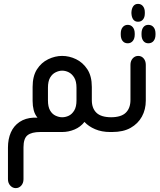

<svg xmlns="http://www.w3.org/2000/svg" viewBox="-20 -680 823 989"><path d="M559 0H547Q504 0 470 -14.5Q436 -29 415 -52Q395 -26 364 -13Q333 0 300 0H187Q143 0 122 16.5Q101 33 101 79V243Q101 263 89.5 276Q78 289 61 289Q45 289 33 276Q21 263 21 243V80Q21 36 36 2Q51 -32 81 -52Q111 -72 153 -74H173Q159 -91 153.5 -113Q148 -135 148 -160V-232Q148 -288 170.5 -323Q193 -358 228.5 -375Q264 -392 300 -392Q337 -392 372 -375Q407 -358 430 -323Q453 -288 453 -232V-164Q453 -122 477 -99Q501 -76 554 -76H559ZM300 -76Q318 -76 334.5 -84Q351 -92 362.5 -111Q374 -130 374 -163V-228Q374 -261 362.5 -280Q351 -299 334.5 -307.5Q318 -316 300 -316Q284 -316 266.5 -307.5Q249 -299 238 -280Q227 -261 227 -228V-163Q227 -130 238 -111Q249 -92 266.5 -84Q284 -76 300 -76Z M657 -617Q658 -636 666.5 -648Q675 -660 691 -660Q707 -660 716.5 -648Q726 -636 726 -617V-611Q726 -591 716.5 -579.5Q707 -568 691 -568Q675 -568 666.5 -579.5Q658 -591 657 -611ZM638 -457Q621 -457 611.5 -469Q602 -481 602 -502V-507Q602 -528 612 -540Q622 -552 638 -552Q654 -552 664 -540Q674 -528 674 -507V-502Q674 -481 664 -469Q654 -457 638 -457ZM744 -457Q728 -457 718.5 -469Q709 -481 709 -502V-507Q709 -528 718.5 -540Q728 -552 744 -552Q761 -552 771 -540Q781 -528 781 -507V-502Q781 -481 771 -469Q761 -457 744 -457ZM546 0V-76H551Q604 -76 628 -99.5Q652 -123 652 -165V-346Q652 -366 663.5 -379Q675 -392 692 -392Q709 -392 720 -379Q731 -366 731 -346V-162Q731 -116 711 -79.5Q691 -43 653 -21.5Q615 0 558 0Z"/></svg>

Font: Beiruti Medium
Style: Regular
Weight: 500
Designer: Arlette Boutros
Foundry: Boutros
Version: Version 1.41